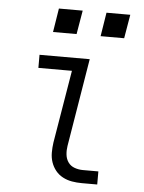

<svg xmlns="http://www.w3.org/2000/svg" viewBox="-52 -762 604 804"><g transform="rotate(5 250.0 -360.0)"><path d="M322 0Q301 0 280.5 -3.5Q260 -7 242 -16.5Q224 -26 211.5 -41.5Q199 -57 192.5 -76Q186 -95 186 -116.5Q186 -138 189 -159L240 -465H99V-520H310L249 -150Q246 -132 248 -113.5Q250 -95 260 -81Q270 -67 287 -61Q304 -55 322 -55H387V0ZM446 -620H347L363 -720H463ZM147 -620 163 -720H263L246 -620Z"/></g></svg>

Font: Iosevka SS04 Light Oblique
Style: Regular
Weight: 300
Italic angle: -9°
Monospace: yes
Designer: Belleve Invis
Foundry: Belleve Invis
Version: Version 19.0.0; ttfautohint (v1.8.4)